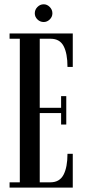

<svg xmlns="http://www.w3.org/2000/svg" viewBox="-20 -852 384 872"><path d="M23.5 0V-24H70V-676H23.5V-700H310.5V-548H286.5Q286.5 -609 269 -642.5Q251.5 -676 210 -676H160.5V-362.5H257.5V-415.5H281V-286.5H257.5V-338.5H160.5V-24H209Q250.5 -24 268.5 -58.2Q286.5 -92.5 286.5 -153.5H310.5V0ZM178.5 -752Q162 -752 150 -763.8Q138 -775.5 138 -791.5Q138 -808 150 -820.2Q162 -832.5 178.5 -832.5Q194 -832.5 206 -820.2Q218 -808 218 -791.5Q218 -775.5 206 -763.8Q194 -752 178.5 -752Z"/></svg>

Font: Imbue 50pt Medium
Style: Regular
Weight: 500
Designer: Tyler Finck
Foundry: Etcetera Type Company
Version: Version 1.102; ttfautohint (v1.8.3)